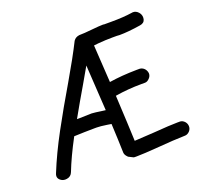

<svg xmlns="http://www.w3.org/2000/svg" viewBox="-129 -916 1138 1065"><g transform="rotate(-20 440.0 -383.5)"><path d="M485.4 -4.9 458 -18.6Q456.1 -19.5 456.1 -20.5Q455.1 -21.5 454.1 -22.5Q441.4 -35.2 440.4 -48.8Q438.5 -121.1 433.6 -220.7Q422.9 -222.7 409.2 -224.6Q370.1 -230.5 349.6 -230.5Q343.8 -230.5 335.9 -230.5Q312.5 -230.5 276.4 -229.5Q236.3 -227.5 215.8 -227.5Q161.1 -125 130.9 -46.9Q122.1 -23.4 97.7 -19.5Q92.8 -18.6 87.9 -18.6Q70.3 -18.6 57.6 -30.3Q46.9 -40 46.9 -52.7Q46.9 -60.5 50.8 -69.3Q91.8 -170.9 152.8 -283.7Q213.9 -396.5 286.1 -518.6Q357.4 -640.6 399.4 -724.6Q411.1 -742.2 434.6 -745.1Q435.5 -745.1 436.5 -745.1Q461.9 -745.1 508.8 -750Q557.6 -754.9 578.1 -754.9Q582 -754.9 584 -753.9Q591.8 -753.9 600.6 -753.9H617.2Q620.1 -753.9 623 -753.9Q624 -753.9 625 -753.9Q698.2 -753.9 749 -761.7Q752.9 -762.7 756.8 -762.7Q775.4 -762.7 789.1 -747.1Q800.8 -733.4 800.8 -716.8Q800.8 -711.9 799.8 -706.1Q794.9 -684.6 769.5 -680.7Q695.3 -668.9 644.5 -668.9Q635.7 -668.9 627.9 -669.9Q617.2 -669.9 606.4 -669.9Q604.5 -669.9 603.5 -669.9Q563.5 -669.9 517.6 -666Q502.9 -665 491.2 -663.1Q495.1 -593.8 504.9 -442.4Q578.1 -454.1 668 -455.1Q676.8 -455.1 686.5 -455.1Q702.1 -453.1 712.9 -441.4Q723.6 -428.7 724.6 -413.1Q724.6 -397.5 712.9 -385.7Q700.2 -372.1 686.5 -372.1Q675.8 -372.1 666 -372.1Q586.9 -372.1 509.8 -359.4Q519.5 -174.8 522.5 -88.9Q567.4 -90.8 637.7 -95.7Q738.3 -103.5 779.3 -103.5Q789.1 -103.5 795.9 -103.5Q810.5 -102.5 822.3 -89.8Q833 -77.1 833 -61.5Q833 -45.9 822.3 -34.2Q810.5 -21.5 795.9 -20.5Q722.7 -18.6 642.6 -11.7Q540 -3.9 503.9 -3.9Q500 -3.9 497.1 -3.9Q485.4 -3.9 485.4 -4.9ZM429.7 -303.7Q426.8 -348.6 423.8 -398.4Q417 -502 413.1 -573.2Q388.7 -530.3 360.4 -481.4Q308.6 -393.6 262.7 -311.5Q269.5 -311.5 277.3 -311.5Q325.2 -313.5 349.6 -313.5Q368.2 -312.5 407.2 -306.6Q418.9 -304.7 429.7 -303.7Z"/></g></svg>

Font: sage sans
Style: Regular
Weight: 400
Version: Version 001.032